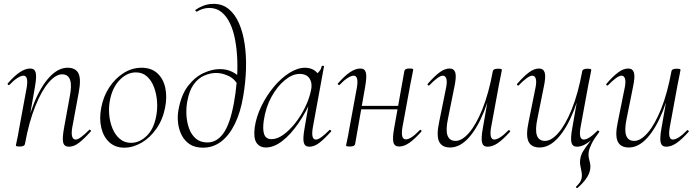

<svg xmlns="http://www.w3.org/2000/svg" viewBox="-20 -749 3598 992"><path d="M336 9Q312 9 306.5 -12.5Q301 -34 311 -89L340 -248Q364 -365 301 -365Q268 -365 231.5 -323Q195 -281 162.5 -200.5Q130 -120 109 -6L98 -7Q119 -123 154 -211.5Q189 -300 234.5 -349.5Q280 -399 329 -399Q372 -399 386 -368.5Q400 -338 386 -267L353 -89Q348 -58 353 -43Q358 -28 371 -28Q382 -28 400 -41.5Q418 -55 440 -77Q443 -81 447.5 -77Q452 -73 448 -69Q415 -32 388.5 -11.5Q362 9 336 9ZM83 8Q70 8 66 6.5Q62 5 62 2Q62 -1 67.5 -24.5Q73 -48 77 -74L118 -297Q128 -358 101 -358Q89 -358 70 -346Q51 -334 29 -311Q26 -307 21.5 -311.5Q17 -316 21 -319Q54 -357 82.5 -376Q111 -395 136 -395Q159 -395 164.5 -373.5Q170 -352 160 -297L109 -6Q107 8 83 8Z M622 14Q576 14 545.5 -13.5Q515 -41 503.5 -88Q492 -135 503 -193Q514 -251 544.5 -297.5Q575 -344 618.5 -371.5Q662 -399 711 -399Q762 -399 793 -370.5Q824 -342 834 -295Q844 -248 833 -193Q821 -131 788 -84Q755 -37 711 -11.5Q667 14 622 14ZM657 -11Q701 -11 738 -47Q775 -83 787 -149Q794 -184 791.5 -223Q789 -262 776.5 -296.5Q764 -331 740.5 -353Q717 -375 682 -375Q637 -375 599.5 -337Q562 -299 549 -236Q541 -199 544 -160Q547 -121 560.5 -87Q574 -53 598.5 -32Q623 -11 657 -11Z M1029 14Q987 14 960 -4Q933 -22 918.5 -51Q904 -80 900 -114Q896 -148 902 -181Q916 -259 951.5 -305Q987 -351 1031.5 -371.5Q1076 -392 1116 -392Q1151 -392 1178.5 -378.5Q1206 -365 1228 -342L1215 -301Q1195 -340 1162 -356Q1129 -372 1097 -372Q1066 -372 1035 -358.5Q1004 -345 980.5 -312.5Q957 -280 947 -222Q941 -187 943.5 -150.5Q946 -114 958 -82.5Q970 -51 993 -32Q1016 -13 1052 -13Q1100 -13 1134 -60Q1168 -107 1188 -214Q1198 -268 1203 -325.5Q1208 -383 1206 -438Q1204 -493 1195 -542Q1186 -591 1168.5 -628Q1151 -665 1124.5 -686.5Q1098 -708 1061 -708Q1029 -708 997 -689Q993 -688 990.5 -692.5Q988 -697 990 -698Q1005 -709 1029.5 -719Q1054 -729 1084 -729Q1129 -729 1161.5 -702.5Q1194 -676 1214.5 -629.5Q1235 -583 1244 -522.5Q1253 -462 1251 -393.5Q1249 -325 1237 -254Q1223 -169 1193.5 -109Q1164 -49 1122.5 -17.5Q1081 14 1029 14Z M1354 13Q1322 13 1305.5 -11Q1289 -35 1296 -91Q1304 -146 1330.5 -200.5Q1357 -255 1394.5 -300Q1432 -345 1474.5 -372Q1517 -399 1556 -399Q1574 -399 1591 -392.5Q1608 -386 1620 -371Q1632 -356 1634 -332L1596 -357Q1607 -359 1623 -373.5Q1639 -388 1642 -407Q1644 -410 1649.5 -409Q1655 -408 1654 -406L1596 -89Q1586 -28 1612 -28Q1624 -28 1642 -41.5Q1660 -55 1682 -77Q1685 -80 1689 -76Q1693 -72 1690 -69Q1657 -32 1630.5 -11.5Q1604 9 1578 9Q1555 9 1549.5 -12.5Q1544 -34 1554 -89L1578 -229L1594 -246Q1563 -172 1522.5 -113Q1482 -54 1438.5 -20.5Q1395 13 1354 13ZM1383 -30Q1412 -30 1443.5 -52.5Q1475 -75 1504.5 -112Q1534 -149 1556 -194Q1578 -239 1587 -283Q1595 -318 1579.5 -343Q1564 -368 1525 -367Q1489 -366 1450.5 -334Q1412 -302 1382.5 -248.5Q1353 -195 1343 -127Q1336 -80 1345 -55Q1354 -30 1383 -30Z M1789 8Q1776 8 1772 6.5Q1768 5 1768 2Q1768 -1 1773.5 -24.5Q1779 -48 1783 -74L1824 -297Q1834 -358 1807 -358Q1795 -358 1776 -346Q1757 -334 1735 -311Q1732 -307 1727.5 -311.5Q1723 -316 1727 -319Q1760 -357 1788.5 -376Q1817 -395 1842 -395Q1865 -395 1870.5 -373.5Q1876 -352 1866 -297L1815 -6Q1813 8 1789 8ZM1824 -184 1828 -202H2058L2055 -184ZM2042 8Q2018 8 2012.5 -14Q2007 -36 2017 -90L2069 -381Q2071 -395 2094 -395Q2108 -395 2111.5 -393.5Q2115 -392 2115 -389Q2115 -386 2110 -363Q2105 -340 2100 -313L2059 -90Q2049 -29 2077 -29Q2103 -29 2148 -76Q2152 -80 2156 -76Q2160 -72 2156 -68Q2123 -31 2095.5 -11.5Q2068 8 2042 8Z M2306 13Q2263 13 2248.5 -18Q2234 -49 2249 -119L2285 -297Q2291 -328 2286 -343Q2281 -358 2268 -358Q2257 -358 2239 -345Q2221 -332 2199 -309Q2195 -305 2191 -309Q2187 -313 2191 -317Q2224 -355 2251 -375Q2278 -395 2303 -395Q2326 -395 2332.5 -373.5Q2339 -352 2327 -297L2295 -138Q2282 -78 2292 -49.5Q2302 -21 2334 -21Q2367 -21 2403.5 -63Q2440 -105 2472.5 -185.5Q2505 -266 2526 -380L2537 -379Q2517 -263 2481.5 -174.5Q2446 -86 2401 -36.5Q2356 13 2306 13ZM2499 9Q2476 9 2470.5 -12.5Q2465 -34 2475 -89L2526 -380Q2528 -394 2552 -394Q2565 -394 2569 -392.5Q2573 -391 2573 -388Q2573 -385 2568 -361.5Q2563 -338 2558 -312L2517 -89Q2507 -28 2534 -28Q2546 -28 2565 -40Q2584 -52 2606 -75Q2609 -79 2613.5 -74.5Q2618 -70 2614 -67Q2580 -29 2552.5 -10Q2525 9 2499 9Z M2768 13Q2725 13 2710.5 -18Q2696 -49 2711 -119L2747 -297Q2753 -328 2748 -343Q2743 -358 2730 -358Q2719 -358 2701 -345Q2683 -332 2661 -309Q2657 -305 2653 -309Q2649 -313 2653 -317Q2686 -355 2713 -375Q2740 -395 2765 -395Q2788 -395 2794.5 -373.5Q2801 -352 2789 -297L2757 -138Q2744 -78 2754 -49.5Q2764 -21 2796 -21Q2829 -21 2865.5 -63Q2902 -105 2934.5 -185.5Q2967 -266 2988 -380L2999 -379Q2979 -263 2943.5 -174.5Q2908 -86 2863 -36.5Q2818 13 2768 13ZM2964 222Q2962 224 2958 221Q2954 218 2957 215Q2971 201 2977 191.5Q2983 182 2985 172Q2988 155 2984.5 138.5Q2981 122 2978 104.5Q2975 87 2979 67Q2983 48 2993.5 31Q3004 14 3021.5 -8.5Q3039 -31 3062 -65L3047 -36Q3023 -14 3002 -2.5Q2981 9 2961 9Q2938 9 2932.5 -12.5Q2927 -34 2937 -89L2988 -380Q2990 -394 3014 -394Q3027 -394 3031 -392.5Q3035 -391 3035 -388Q3035 -385 3030 -361.5Q3025 -338 3020 -312L2979 -89Q2969 -28 2996 -28Q3022 -28 3067 -74Q3069 -76 3073.5 -73Q3078 -70 3076 -67Q3050 -33 3037.5 -8Q3025 17 3022 34Q3018 56 3025.5 81Q3033 106 3029 127Q3028 135 3022.5 149Q3017 163 3003 181.5Q2989 200 2964 222Z M3229 13Q3186 13 3171.5 -18Q3157 -49 3172 -119L3208 -297Q3214 -328 3209 -343Q3204 -358 3191 -358Q3180 -358 3162 -345Q3144 -332 3122 -309Q3118 -305 3114 -309Q3110 -313 3114 -317Q3147 -355 3174 -375Q3201 -395 3226 -395Q3249 -395 3255.5 -373.5Q3262 -352 3250 -297L3218 -138Q3205 -78 3215 -49.5Q3225 -21 3257 -21Q3290 -21 3326.5 -63Q3363 -105 3395.5 -185.5Q3428 -266 3449 -380L3460 -379Q3440 -263 3404.5 -174.5Q3369 -86 3324 -36.5Q3279 13 3229 13ZM3422 9Q3399 9 3393.5 -12.5Q3388 -34 3398 -89L3449 -380Q3451 -394 3475 -394Q3488 -394 3492 -392.5Q3496 -391 3496 -388Q3496 -385 3491 -361.5Q3486 -338 3481 -312L3440 -89Q3430 -28 3457 -28Q3469 -28 3488 -40Q3507 -52 3529 -75Q3532 -79 3536.5 -74.5Q3541 -70 3537 -67Q3503 -29 3475.5 -10Q3448 9 3422 9Z"/></svg>

Font: Cormorant Light
Style: Italic
Weight: 300
Italic angle: -10°
Designer: Christian Thalmann (Catharsis Fonts)
Foundry: Catharsis Fonts
Version: Version 4.000